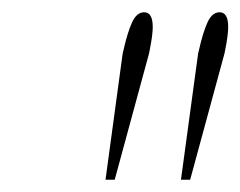

<svg xmlns="http://www.w3.org/2000/svg" viewBox="-20 -749 392 313"><path d="M180 -662 181 -666Q188 -697 195.5 -713Q203 -729 215 -729Q229 -729 229 -705Q229 -692 224 -667L223 -662L167 -456H152ZM303 -662 304 -666Q311 -697 318.5 -713Q326 -729 338 -729Q352 -729 352 -705Q352 -692 347 -667L346 -662L290 -456H275Z"/></svg>

Font: Trirong Thin
Style: Italic
Weight: 250
Italic angle: -12°
Designer: Katatrad Team
Foundry: CadsonDemak
Version: Version 1.001